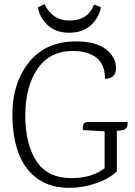

<svg xmlns="http://www.w3.org/2000/svg" viewBox="-20 -892 652 927"><path d="M402 -303H596Q596 -303 596 -296Q596 -266 568 -263L544 -260V-65Q508 -29 443.5 -7Q379 15 314 15Q188 15 116.5 -70.5Q45 -156 40 -318.5Q35 -481 116 -586.5Q197 -692 346 -692Q444 -692 492 -654Q540 -616 540 -564Q540 -512 487 -512Q487 -581 445.5 -613.5Q404 -646 332 -646Q220 -646 161 -559.5Q102 -473 102 -335Q102 -197 155.5 -114.5Q209 -32 325 -32Q424 -32 485 -80V-258L380 -264Q376 -303 402 -303ZM163 -857 196 -872Q207 -843 237 -818Q267 -793 316 -793Q405 -793 434 -870L467 -857Q460 -810 420.5 -772Q381 -734 314.5 -734Q248 -734 209 -772Q170 -810 163 -857Z"/></svg>

Font: Karma Light
Style: Regular
Weight: 300
Designer: Joana Correia
Foundry: Indian Type Foundry
Version: Version 1.202;PS 1.0;hotconv 1.0.78;makeotf.lib2.5.61930; tt